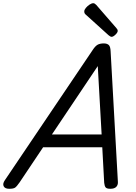

<svg xmlns="http://www.w3.org/2000/svg" viewBox="-77 -1160 848 1194"><path d="M-20 14Q-46 14 -54 -1.5Q-62 -17 -47 -39L500 -850Q515 -873 529.5 -881.5Q544 -890 569 -890Q588 -890 599 -880.5Q610 -871 611 -839L656 -31Q658 -11 646.5 1.5Q635 14 609 14Q587 14 580 5.5Q573 -3 571 -23L559 -244H191L45 -26Q27 0 16.5 7Q6 14 -20 14ZM246 -324H555L531 -749ZM617 -931Q613 -931 608 -934Q603 -937 598 -941L462 -1064Q452 -1072 449.5 -1077Q447 -1082 447 -1089Q447 -1099 457 -1111Q467 -1123 480 -1131.5Q493 -1140 503 -1140Q508 -1140 512.5 -1137Q517 -1134 522 -1129L647 -985Q653 -978 654 -975Q655 -972 655 -968Q655 -958 641 -944.5Q627 -931 617 -931Z"/></svg>

Font: Playwrite DK Uloopet
Style: Regular
Weight: 400
Designer: Veronika Burian, José Scaglione
Foundry: TypeTogether
Version: Version 1.002